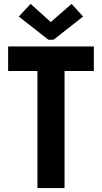

<svg xmlns="http://www.w3.org/2000/svg" viewBox="-20 -956 518 976"><path d="M170.3 0V-617.4H308.1V0ZM21.3 -595.2V-719.7H457.1V-595.2ZM135.7 -936.1 237.3 -844.6H239.1L343.8 -936.1L402.5 -872L252.2 -753.9H226.1L75.4 -872Z"/></svg>

Font: Reddit Sans Condensed
Style: Regular
Weight: 400
Designer: Stephen Hutchings
Foundry: Reddit
Version: Version 1.014